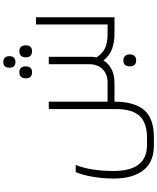

<svg xmlns="http://www.w3.org/2000/svg" viewBox="86 -803 957 1169"><g transform="rotate(-90 564.5 -218.5)"><path d="M940 0Q895 0 853.5 -14Q812 -28 781 -67Q763 -37 728.5 -18.5Q694 0 644 0H530Q530 119 480 179.5Q430 240 311 240H264Q162 240 112 175.5Q62 111 62 -4Q62 -66 72 -128Q82 -190 101 -236H145Q126 -191 117 -131.5Q108 -72 108 -5Q108 198 266 198H310Q401 198 443 153Q485 108 485 8V-400H530V-42H648Q697 -42 727.5 -72Q758 -102 758 -153V-400H803V-135Q803 -122 799 -110Q825 -70 859 -56Q893 -42 942 -42H1000V-478H1044V0ZM772 -603Q737 -603 737 -640Q737 -677 772 -677Q788 -677 797.5 -667.5Q807 -658 807 -640Q807 -620 797 -611.5Q787 -603 772 -603ZM709 -502Q672 -502 672 -540Q672 -579 709 -579Q745 -579 745 -540Q745 -502 709 -502ZM837 -502Q800 -502 800 -540Q800 -579 837 -579Q873 -579 873 -540Q873 -502 837 -502ZM781 132Q745 132 745 93Q745 54 781 54Q799 54 808.5 65Q818 76 818 93Q818 110 809 121Q800 132 781 132Z"/></g></svg>

Font: Noto Kufi Arabic ExtraLight
Style: Regular
Weight: 200
Designer: Monotype Design Team, David Williams, Khaled Hosny
Foundry: Google LLC
Version: Version 2.109; ttfautohint (v1.8.4.7-5d5b)